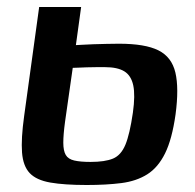

<svg xmlns="http://www.w3.org/2000/svg" viewBox="-20 -525 559 549"><path d="M228 4Q164 4 124 -3Q84 -10 65 -30Q46 -50 43 -89Q40 -128 49 -193L92 -505H212L197 -396Q202 -396 215.5 -397Q229 -398 247 -398.5Q265 -399 284.5 -399.5Q304 -400 320 -400Q395 -400 433 -381Q471 -362 481.5 -317.5Q492 -273 482 -198Q472 -127 452 -86.5Q432 -46 401 -26.5Q370 -7 327 -1.5Q284 4 228 4ZM239 -62Q280 -62 303 -71.5Q326 -81 338.5 -111Q351 -141 360 -203Q367 -253 361 -281Q355 -309 335.5 -321Q316 -333 280 -333Q270 -333 256 -333Q242 -333 228 -332.5Q214 -332 203 -331.5Q192 -331 188 -331L166 -177Q161 -140 161 -117Q161 -94 168 -82Q175 -70 192.5 -66Q210 -62 239 -62Z"/></svg>

Font: Genos SemiBold
Style: Italic
Weight: 600
Italic angle: -8°
Version: Version 1.010